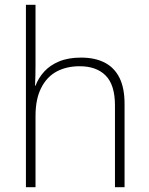

<svg xmlns="http://www.w3.org/2000/svg" viewBox="-20 -780 621 800"><path d="M128 -510Q128 -484 127.5 -464.5Q127 -445 126 -423H128Q140 -455 164 -481.5Q188 -508 226 -524Q264 -540 318 -540Q375 -540 415.5 -519.5Q456 -499 477.5 -456.5Q499 -414 499 -347V0H459V-341Q459 -426 420.5 -465Q382 -504 312 -504Q257 -504 216 -482Q175 -460 151.5 -413.5Q128 -367 128 -297V0H88V-760H128Z"/></svg>

Font: Noto Sans Hebrew Thin ExtraLight
Style: Regular
Weight: 250
Version: Version 3.001